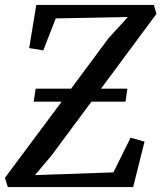

<svg xmlns="http://www.w3.org/2000/svg" viewBox="-29 -763 658 783"><path d="M3 0 -9 -37.5 222.5 -348.5H108.5L116.5 -401.5H261L413.5 -607L492.5 -693.5L198.5 -688L147.5 -557.5L90 -567L119 -743H598.5L609 -706.5L383 -401.5H490.5L483 -348.5H344L180.5 -128L113.5 -49L433.5 -60L503.5 -201.5L560.5 -185.5L514 0Z"/></svg>

Font: Merriweather 24pt
Style: Italic
Weight: 400
Italic angle: -7.8°
Designer: Eben Sorkin
Foundry: Eben Sorkin
Version: Version 2.101